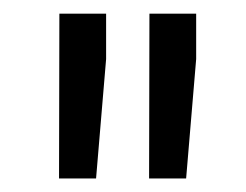

<svg xmlns="http://www.w3.org/2000/svg" viewBox="-20 -770 360 281"><path d="M135.3 -683.6 120.6 -508.8H66.4L66.9 -750H135.3ZM267.1 -683.6 252.4 -508.8H198.2L198.7 -750H267.1Z"/></svg>

Font: Roboto
Style: Regular
Weight: 400
Designer: Google
Version: Version 2.134; 2016; ttfautohint (v1.6)